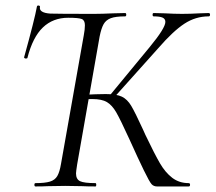

<svg xmlns="http://www.w3.org/2000/svg" viewBox="-20 -672 777 692"><path d="M108 -12Q142 -12 160 -17.5Q178 -23 186.5 -37.5Q195 -52 200 -82L282 -545Q286 -566 286 -581Q286 -599 274.5 -603.5Q263 -608 226 -608Q171 -608 134.5 -573Q98 -538 79 -464Q79 -461 73 -461Q71 -461 68.5 -462.5Q66 -464 67 -466Q105 -603 113 -648Q114 -653 119.5 -652Q125 -651 124 -647Q120 -626 161 -623Q190 -622 320 -622Q347 -622 389 -624L431 -625Q435 -625 435 -619Q435 -613 431 -613Q397 -613 379.5 -606.5Q362 -600 353.5 -585Q345 -570 339 -540L258 -79Q254 -53 254 -47Q254 -26 268.5 -19Q283 -12 324 -12Q327 -12 327 -6Q327 0 324 0Q294 0 277 -1L215 -2L152 -1Q135 0 108 0Q104 0 104 -6Q104 -12 108 -12ZM446 -171Q414 -241 399 -267Q384 -293 365.5 -304Q347 -315 313 -315Q300 -315 289.5 -314Q279 -313 272 -312L274 -330Q331 -333 361 -333Q400 -333 419.5 -323.5Q439 -314 453 -290.5Q467 -267 495 -206L504 -186Q537 -117 556.5 -83.5Q576 -50 601 -31Q626 -12 660 -12Q665 -12 665 -6Q665 0 660 0H546Q534 0 526.5 -8Q519 -16 498.5 -58Q478 -100 446 -171ZM374 -326 520 -503Q576 -571 576 -593Q576 -604 566 -608.5Q556 -613 534 -613Q530 -613 530 -619Q530 -625 534 -625L573 -624Q609 -622 636 -622Q666 -622 700 -624L732 -625Q737 -625 737 -619Q737 -613 732 -613Q685 -613 644.5 -586.5Q604 -560 551 -499L388 -317Z"/></svg>

Font: Cormorant Infant
Style: Italic
Weight: 400
Italic angle: -10°
Designer: Christian Thalmann (Catharsis Fonts)
Foundry: Catharsis Fonts
Version: Version 4.000